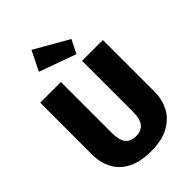

<svg xmlns="http://www.w3.org/2000/svg" viewBox="-283 -1082 1213 1213"><g transform="rotate(-45 323.5 -476.0)"><path d="M324 18Q227 18 165.5 -14Q104 -46 74 -102.5Q44 -159 44 -233V-695H229V-239Q229 -175 252 -146Q275 -117 324 -117Q418 -117 418 -236V-695H604V-233Q604 -164 574 -107Q544 -50 482 -16Q420 18 324 18ZM423 -750 176 -839 241 -970 468 -840Z"/></g></svg>

Font: Trujillo ExtraBold
Style: Regular
Weight: 800
Designer: Fira Sans original fonts by bBox Type GmbH, Carrois Corporate GbR, & Edenspiekermann AG / Changes by Cristiano Sobral
Foundry: Fira Sans original fonts by bBox Type GmbH, Carrois Corporate GbR, & Edenspiekermann AG / Changes by Cristiano Sobral
Version: Version 4.301;July 28, 2020;FontCreator 13.0.0.2655 64-bit